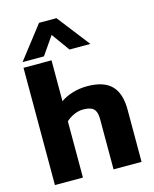

<svg xmlns="http://www.w3.org/2000/svg" viewBox="-130 -979 855 1066"><g transform="rotate(-15 297.5 -446.5)"><path d="M199 -893H299L444 -706H324L249 -810L177 -706H54ZM51 -674H212V-439Q240 -459 280 -471.5Q320 -484 365 -484Q460 -484 504.5 -439Q549 -394 549 -301V0H388V-290Q388 -331 370.5 -348Q353 -365 310 -365Q284 -365 257 -353Q230 -341 212 -323V0H51Z"/></g></svg>

Font: Kanit SemiBold
Style: Regular
Weight: 600
Designer: Katatrad Team
Foundry: CadsonDemak
Version: Version 1.030